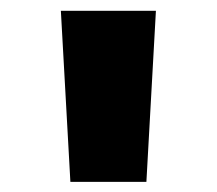

<svg xmlns="http://www.w3.org/2000/svg" viewBox="-20 -748 412 365"><path d="M113.8 -402.3 95.7 -727.5H276.4L258.3 -402.3Z"/></svg>

Font: Inter Black
Style: Regular
Weight: 900
Designer: Rasmus Andersson
Foundry: rsms
Version: Version 4.000;git-a52131595